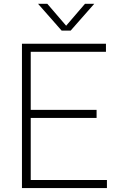

<svg xmlns="http://www.w3.org/2000/svg" viewBox="-20 -964 604 984"><path d="M92.5 0V-740H523V-698.5H137.5V-41.5H528V0ZM123.5 -359.5V-401H475V-359.5ZM296 -807 175 -944.5H222.5L326 -824H312L415.5 -944.5H463L342 -807Z"/></svg>

Font: Encode Sans Condensed Thin ExtraLight
Style: Regular
Weight: 250
Version: Version 3.002